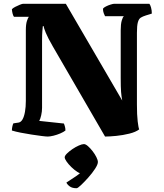

<svg xmlns="http://www.w3.org/2000/svg" viewBox="-20 -724 871 1018"><path d="M233 0Q224 0 200.5 -3Q177 -6 147.5 -10.5Q118 -15 90 -20.5Q62 -26 43 -32Q43 -42 45.5 -53.5Q48 -65 51 -70L78 -74Q91 -76 99.5 -91Q108 -106 112.5 -131.5Q117 -157 117 -189V-564Q117 -596 123 -613.5Q129 -631 133 -635H54Q50 -640 47 -651Q44 -662 43 -675Q48 -681 60.5 -687.5Q73 -694 85.5 -699Q98 -704 103 -704H329L628 -191Q624 -212 622 -236.5Q620 -261 620 -311V-563Q620 -596 625.5 -615Q631 -634 637 -638H537Q534 -643 530 -654Q526 -665 526 -678Q530 -684 542 -690Q554 -696 567 -700Q580 -704 586 -704H772Q777 -698 781 -683.5Q785 -669 785 -652L753 -642Q737 -637 726.5 -630.5Q716 -624 711 -606Q706 -588 706 -550V-170Q706 -114 710 -80.5Q714 -47 718 -38Q700 -24 666 -15.5Q632 -7 596.5 -3.5Q561 0 537 0L260 -478Q234 -523 223 -549.5Q212 -576 212 -585H207Q206 -576 204.5 -558.5Q203 -541 203 -510V-152Q203 -133 198.5 -113Q194 -93 188 -83L319 -69Q320 -66 323.5 -55.5Q327 -45 327 -32Q317 -24 299.5 -16.5Q282 -9 263.5 -4.5Q245 0 233 0ZM386 274Q363 274 350 264.5Q337 255 332 244Q357 228 383.5 210Q410 192 427 171L416 197Q405 197 389.5 187Q374 177 358.5 162Q343 147 333 132.5Q323 118 323 110Q323 102 335 90Q347 78 364 66.5Q381 55 398 47.5Q415 40 425 40Q434 40 446.5 51Q459 62 471 77.5Q483 93 491 109Q499 125 499 135Q499 148 484 171Q469 194 448 217.5Q427 241 409.5 257.5Q392 274 386 274Z"/></svg>

Font: Texturina Medium 12pt Black
Style: Regular
Weight: 900
Version: Version 1.002